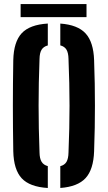

<svg xmlns="http://www.w3.org/2000/svg" viewBox="-20 -925 535 953"><path d="M217.3 8.1Q127.5 2.7 87.7 -40.1Q48 -83 45.9 -174.3Q44.9 -236.6 44.4 -292.2Q43.9 -347.7 43.9 -401Q43.9 -454.4 44.4 -509.7Q44.9 -565.1 45.9 -626.3Q48 -717.2 87.7 -760Q127.5 -802.7 217.3 -808.1V-699.5Q196.1 -694 186.4 -678.2Q176.7 -662.3 176.2 -632.7Q173.8 -571.9 172.7 -514.6Q171.6 -457.2 171.6 -401.3Q171.6 -345.3 172.7 -287.7Q173.8 -230.1 176.2 -167.9Q176.7 -138.2 186.4 -122.1Q196.1 -106 217.3 -100.5ZM279.3 8V-100.2Q300.7 -105.7 310.1 -121.8Q319.5 -138 320 -167.9Q322.4 -229.6 323.8 -287Q325.1 -344.3 325.1 -400.2Q325.1 -456.2 323.8 -513.8Q322.4 -571.4 320 -632.7Q319.5 -662.3 310.1 -678.3Q300.7 -694.3 279.3 -699.8V-808Q365.6 -801.9 404.9 -759Q444.1 -716.2 447.1 -626.3Q449.3 -564.7 450.3 -509.4Q451.2 -454 451.2 -400.5Q451.2 -346.9 450.3 -291.6Q449.3 -236.3 447.1 -174.3Q444.1 -83.9 404.9 -41.1Q365.6 1.7 279.3 8ZM82.4 -904.9H409.4V-840H82.4Z"/></svg>

Font: Big Shoulders Stencil Text SC Thin
Style: Regular
Weight: 100
Designer: Patric King
Foundry: XO Type Co
Version: Version 2.001